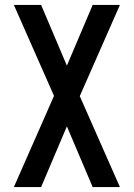

<svg xmlns="http://www.w3.org/2000/svg" viewBox="-20 -755 540 775"><path d="M36 0 198 -368 36 -735H146L250 -490L354 -735H464L302 -367L464 0H354L250 -245L146 0Z"/></svg>

Font: Zed Mono Semibold
Style: Regular
Weight: 600
Monospace: yes
Designer: Belleve Invis
Foundry: Belleve Invis
Version: Version 1.0.0; ttfautohint (v1.8.4)